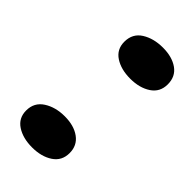

<svg xmlns="http://www.w3.org/2000/svg" viewBox="-181 -578 646 646"><g transform="rotate(45 142.5 -254.5)"><path d="M182 -377Q138 -377 109 -396Q80 -415 80 -451Q80 -490 111 -509.5Q142 -529 186 -529Q230 -529 257.5 -509.5Q285 -490 285 -453Q285 -416 255.5 -396.5Q226 -377 182 -377ZM112 20Q68 20 39 1Q10 -18 10 -54Q10 -92 41 -112Q72 -132 116 -132Q160 -132 187.5 -112Q215 -92 215 -56Q215 -19 185.5 0.5Q156 20 112 20Z"/></g></svg>

Font: Sansita Swashed Light ExtraBold
Style: Regular
Weight: 800
Version: Version 1.003